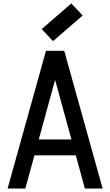

<svg xmlns="http://www.w3.org/2000/svg" viewBox="-20 -1095 640 1115"><path d="M24 0 247 -800H353L576 0H473L300 -631L127 0ZM128 -193 152 -285H448L472 -193ZM288 -856 222 -926 394 -1075 460 -1005Z"/></svg>

Font: Victor Mono Thin
Style: Regular
Weight: 100
Monospace: yes
Designer: Rune Bjørnerås
Version: Version 1.561;gftools[0.9.30]